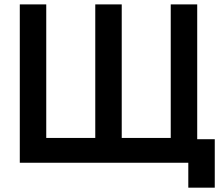

<svg xmlns="http://www.w3.org/2000/svg" viewBox="-20 -740 1006 873"><path d="M836.2 113.3V0H766.2V-107H956.5V113.3ZM70 0V-720H190.3V-112.8H413.2V-720H533.5V-112.8H756.3V-720H876.7V0Z"/></svg>

Font: Manrope
Style: Regular
Weight: 400
Designer: Mikhail Sharanda
Foundry: Mikhail Sharanda
Version: Version 4.503